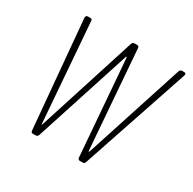

<svg xmlns="http://www.w3.org/2000/svg" viewBox="-118 -623 749 745"><g transform="rotate(30 256.5 -250.5)"><path d="M116 0H128C134 0 138 -3 140 -9L279 -438C280 -442 282 -442 283 -438L317 -9C318 -3 321 0 327 0H339C344 0 349 -3 350 -9L512 -490C514 -496 512 -501 505 -501H496C490 -501 486 -498 484 -492L341 -51C339 -47 338 -47 337 -51L303 -492C303 -498 299 -501 293 -501H283C277 -501 273 -498 271 -492L130 -51C129 -47 127 -47 127 -51L93 -492C93 -498 90 -501 84 -501H74C67 -501 64 -497 64 -490L107 -9C107 -3 111 0 116 0Z"/></g></svg>

Font: Barlow Condensed Thin
Style: Italic
Weight: 250
Width: 3
Italic angle: -7°
Designer: Jeremy Tribby
Foundry: Tribby Type
Version: Version 1.422;hotconv 1.0.109;makeotfexe 2.5.65596